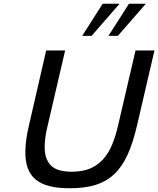

<svg xmlns="http://www.w3.org/2000/svg" viewBox="-20 -991 843 1023"><path d="M115 -180Q115 -242 134 -322L226 -722H327L234 -322Q226 -290 222 -261Q218 -232 218 -207Q218 -144 250.5 -110Q283 -76 363 -76Q419 -76 459.5 -93Q500 -110 529 -142Q558 -174 577 -219.5Q596 -265 609 -322L702 -722H803L710 -322Q689 -231 660 -167Q631 -103 589 -63.5Q547 -24 489.5 -6Q432 12 353 12Q288 12 243 0.5Q198 -11 169.5 -35Q141 -59 128 -95Q115 -131 115 -180ZM468 -800H418L527 -971H617ZM608 -800H558L667 -971H757Z"/></svg>

Font: Perun
Style: Italic
Weight: 400
Italic angle: -12°
Foundry: Copyright (c) Stefan Peev, Context Ltd, 2016
Version: Version 1.027